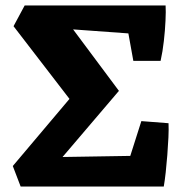

<svg xmlns="http://www.w3.org/2000/svg" viewBox="-20 -682 686 702"><path d="M55.5 0 26.8 -75 248.2 -337.2 264.2 -281.2 29.5 -586.2 70.2 -662H585.5L558 -552L146.8 -581.8L218.2 -613.5L414.8 -349.8L161 -52L135.2 -106.8L487 -112.5L578.8 0ZM578.8 0 425.8 -16 496.8 -239.2 596.2 -231.5Q597.2 -210 595.8 -179.5Q594.2 -149 591.8 -115.6Q589.2 -82.2 585.9 -51.9Q582.5 -21.5 578.8 0ZM467.5 -459.5 434.2 -644 585.5 -662Q586.8 -640.8 585.1 -605.8Q583.5 -570.8 579.1 -532.1Q574.8 -493.5 567.2 -459.5Z"/></svg>

Font: Eczar
Style: Regular
Weight: 400
Designer: Vaibhav Singh
Foundry: Rosetta Type Foundry
Version: Version 2.000